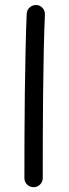

<svg xmlns="http://www.w3.org/2000/svg" viewBox="-20 -716 279 772"><path d="M126 -695.8Q141.1 -695.3 151.1 -684.1Q161.1 -672.9 160.6 -657.2Q157.7 -595.2 156 -512.5Q154.3 -429.7 153.3 -338.6Q152.3 -247.6 152.1 -159.9Q151.9 -72.3 151.9 0Q151.9 15.1 141.1 25.9Q130.4 36.6 114.7 36.6Q99.6 36.6 88.9 25.9Q78.1 15.1 78.1 0Q78.1 -72.3 78.4 -160.2Q78.6 -248 79.8 -339.4Q81.1 -430.7 82.8 -514.2Q84.5 -597.7 87.4 -661.1Q88.4 -676.3 99.6 -686.3Q110.8 -696.3 126 -695.8Z"/></svg>

Font: Mikhak-FD Regular
Style: FD-Regular
Weight: 400
Designer: Amin Abedi
Version: Version 3.2